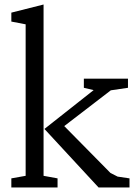

<svg xmlns="http://www.w3.org/2000/svg" viewBox="-20 -832 623 852"><path d="M173.3 -51.8 235.4 -40.5V0H30.3V-40.5L93.8 -51.8V-724.1L30.3 -736.3V-775.9L173.3 -812ZM395.5 -432.1 352.1 -442.4V-482.9H547.9V-442.4L471.7 -431.2L265.1 -272.5L470.2 -64.5L502 -48.3L554.7 -40.5V0H417.5L177.2 -259.8Z"/></svg>

Font: Habibi
Style: Regular
Weight: 400
Designer: Magnus Gaarde
Foundry: Magnus Gaarde
Version: Version 1.001